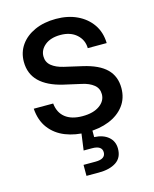

<svg xmlns="http://www.w3.org/2000/svg" viewBox="-111 -601 704 880"><g transform="rotate(-15 241.0 -161.5)"><path d="M245.1 11.7Q188 11.7 141.8 -6.6Q95.7 -24.9 67.4 -62.3Q39.1 -99.6 35.2 -155.8H127.4Q131.8 -111.8 161.4 -88.4Q190.9 -64.9 243.2 -64.9Q294.4 -64.9 324.2 -86.2Q354 -107.4 354 -139.6Q354 -167.5 333 -184.3Q312 -201.2 277.8 -208.5L193.8 -227.5Q121.6 -244.6 84.2 -281.2Q46.9 -317.9 46.9 -375Q46.9 -419.4 71 -453.9Q95.2 -488.3 138.7 -507.8Q182.1 -527.3 239.3 -527.3Q295.4 -527.3 339.1 -506.8Q382.8 -486.3 408.7 -449Q434.6 -411.6 436 -359.9H346.2Q345.7 -398.9 316.9 -424.8Q288.1 -450.7 240.2 -450.7Q194.3 -450.7 167.2 -429Q140.1 -407.2 140.1 -376Q140.1 -348.1 160.9 -331.1Q181.6 -314 217.3 -305.7L302.7 -286.1Q377.4 -269 412.6 -234.1Q447.8 -199.2 447.8 -143.6Q447.8 -95.2 421.4 -60.3Q395 -25.4 349.1 -6.8Q303.2 11.7 245.1 11.7ZM189 204.1V151.9H246.1Q270 151.9 281.7 143.8Q293.5 135.7 293.5 120.1Q293.5 104.5 281.7 96.4Q270 88.4 246.1 88.4H206.5L221.7 -22.9H269V0V41.5Q311.5 43.5 336.2 64.7Q360.8 85.9 360.8 120.6Q360.8 163.6 330.1 183.8Q299.3 204.1 248 204.1Z"/></g></svg>

Font: Inter Cardless Display
Style: Regular
Weight: 400
Designer: Rasmus Andersson
Foundry: rsms
Version: Version 4.001;git-9221beed3